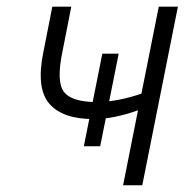

<svg xmlns="http://www.w3.org/2000/svg" viewBox="-20 -548 556 568"><path d="M276.4 -115.2H228L282.7 -389.2H331.1ZM400.9 0H344.2L388.2 -221.7Q354.5 -209.5 321 -202.6Q287.6 -195.8 255.9 -195.8Q165 -195.8 125.7 -241.5Q86.4 -287.1 108.4 -394.5L134.8 -528.3H190.9L164.6 -394.5Q146 -304.7 169.7 -275.4Q193.4 -246.1 266.1 -246.1Q299.3 -246.6 332.8 -253.2Q366.2 -259.8 398.4 -271L449.7 -528.3H506.3Z"/></svg>

Font: Franko
Style: Light Italic
Weight: 300
Designer: Google
Version: Version 1.200310; 2013